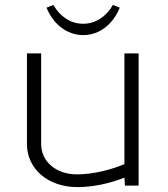

<svg xmlns="http://www.w3.org/2000/svg" viewBox="-20 -758 685 784"><path d="M320.1 -614.7C387.1 -614.7 442.2 -660.2 469 -726.8L441.1 -737.7C413.8 -690.7 371.1 -661 319.5 -661C267.9 -661 225.2 -690.7 198 -737.7L170 -726.8C196.9 -660 252.5 -614.7 320.1 -614.7ZM90 -170C90 -67.9 176.5 6 296 6C361.5 6 431.2 -9.8 488.1 -32.7L490 0H546V-540H488V-87.9C436.3 -65.6 360.8 -46 294 -46C209.3 -46 148 -98.1 148 -170V-540H90Z"/></svg>

Font: Resamitz
Style: Regular
Weight: 500
Designer: gluk
Foundry: gluk
Version: Version 0.047